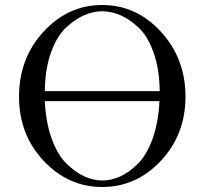

<svg xmlns="http://www.w3.org/2000/svg" viewBox="-20 -725 817 767"><path d="M56 -339Q56 -492 154 -598.5Q252 -705 388 -705Q525 -705 623 -598Q721 -491 721 -339Q721 -188 623 -83Q525 22 388 22Q253 22 154.5 -82.5Q56 -187 56 -339ZM159 -321Q163 -237 186 -172.5Q209 -108 244 -73Q279 -38 315.5 -21Q352 -4 389 -4Q425 -4 461 -20.5Q497 -37 531.5 -71.5Q566 -106 589.5 -171Q613 -236 617 -321ZM159 -361H618Q617 -449 593.5 -515Q570 -581 533.5 -615Q497 -649 460.5 -664.5Q424 -680 388 -680Q353 -680 317 -664.5Q281 -649 244.5 -615.5Q208 -582 184 -516Q160 -450 159 -361Z"/></svg>

Font: CMU Serif
Style: Roman
Weight: 500
Version: Version 0.7.0